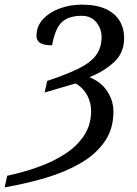

<svg xmlns="http://www.w3.org/2000/svg" viewBox="-100 -566 590 826"><path d="M-69 190Q2 175 67 151.5Q132 128 182.5 94.5Q233 61 262.5 15.5Q292 -30 292 -88Q292 -127 273.5 -159Q255 -191 225 -207L92 -168L103 -218Q188 -246 239 -271.5Q290 -297 313.5 -329Q337 -361 337 -407Q337 -442 314.5 -470Q292 -498 251 -498Q198 -498 168 -472.5Q138 -447 124 -371Q91 -371 74 -380.5Q57 -390 57 -411Q57 -453 84.5 -483Q112 -513 156.5 -529.5Q201 -546 252 -546Q314 -546 354.5 -527.5Q395 -509 414.5 -476.5Q434 -444 434 -402Q434 -340 392 -300Q350 -260 285 -234Q336 -213 362 -172.5Q388 -132 388 -86Q388 -11 350 43.5Q312 98 246.5 136Q181 174 97 199Q13 224 -80 240Z"/></svg>

Font: Noto Serif
Style: Italic
Weight: 400
Italic angle: -12°
Designer: Monotype Design Team
Foundry: Monotype Imaging Inc.
Version: Version 2.013